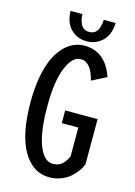

<svg xmlns="http://www.w3.org/2000/svg" viewBox="-130 -932 710 1010"><g transform="rotate(15 225.0 -427.0)"><path d="M370 -863.5Q370 -830.5 357.8 -801.5Q345.5 -772.5 316.5 -751.8Q287.5 -731 246.5 -731Q205.5 -731 177 -751.8Q148.5 -772.5 136.8 -801.5Q125 -830.5 125 -863.5H189.5Q189.5 -852.5 191.5 -841Q193.5 -829.5 199 -815Q204.5 -800.5 217 -791.2Q229.5 -782 247.5 -782Q266 -782 278.5 -791.2Q291 -800.5 296.2 -815Q301.5 -829.5 303.5 -841Q305.5 -852.5 305.5 -863.5ZM409.5 -350.5V-104.5Q402.5 -86 389.2 -67.2Q376 -48.5 355.8 -30.2Q335.5 -12 305.5 -0.5Q275.5 11 241.5 11Q153 11 99.2 -79.5Q45.5 -170 45.5 -348Q45.5 -437.5 61.5 -507.2Q77.5 -577 105 -619.8Q132.5 -662.5 167.5 -684.2Q202.5 -706 243 -706Q359 -706 402.5 -577.5L323 -537Q299.5 -632.5 243 -632.5Q197.5 -632.5 167 -558.5Q136.5 -484.5 136.5 -348Q136.5 -209 165.2 -135.8Q194 -62.5 241.5 -62.5Q259.5 -62.5 273.8 -68.2Q288 -74 297.5 -84.8Q307 -95.5 312.2 -103.8Q317.5 -112 323 -123.5V-281.5H233V-350.5Z"/></g></svg>

Font: League Mono Condensed
Style: Regular
Weight: 400
Width: 1
Designer: Tyler Finck
Foundry: The League of Moveable Type / Tyler Finck
Version: Version 2.210